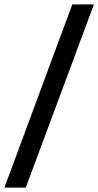

<svg xmlns="http://www.w3.org/2000/svg" viewBox="-58 -740 446 871"><path d="M-38 111H59L368 -720H270Z"/></svg>

Font: Fixel Display Medium
Style: Italic
Weight: 500
Italic angle: -10°
Designer: AlfaBravo + MacPaw
Foundry: Kyrylo Tkachov, Marchela Mozhyna, Serhii Makarenko, Maria Weinstein, Zakhar Kryvoshyya
Version: Version 1.210;Glyphs 3.2 (3217)